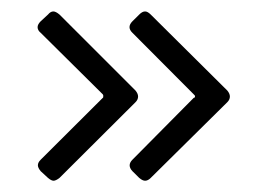

<svg xmlns="http://www.w3.org/2000/svg" viewBox="-20 -372 465 334"><path d="M210.4 -314.9Q200.2 -324.7 210.4 -335L222.2 -346.7Q227.5 -352.1 232.4 -352.1Q236.8 -352.1 242.2 -346.7L375.5 -214.4Q379.9 -209 379.9 -204.1Q379.9 -198.7 375.5 -194.3L242.2 -62.5Q237.3 -57.6 232.4 -57.6Q228 -57.6 222.2 -62.5L210.4 -74.2Q200.7 -84.5 210.4 -94.2L316.9 -201.7Q319.3 -201.7 319.3 -205.1Q319.3 -205.6 316.9 -208ZM50.8 -314.9Q45.4 -319.3 45.4 -324.7Q45.4 -329.6 50.8 -335L63.5 -346.7Q67.9 -352.1 72.8 -352.1Q77.1 -352.1 83.5 -346.7L215.8 -214.4Q220.2 -209 220.2 -204.1Q220.2 -198.7 215.8 -194.3L83.5 -62.5Q77.1 -57.6 73.2 -57.6Q69.3 -57.6 63.5 -62.5L50.8 -74.2Q45.9 -80.1 45.9 -84.5Q45.9 -89.4 50.8 -94.2L158.7 -201.7Q159.7 -201.7 159.7 -205.1Q159.7 -207 158.7 -208Z"/></svg>

Font: GOSTRUS
Style: type A
Weight: 200
Designer: Юрий и Татьяна Кривогуз
Version: Version 01.0